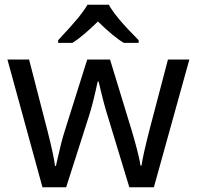

<svg xmlns="http://www.w3.org/2000/svg" viewBox="-20 -786 826 806"><path d="M224.1 -606H284.2C313 -624 348.6 -654.3 391.1 -695.8C434.6 -653.3 470.7 -623 500 -606H562V-617.2C495.6 -683.6 454.1 -733.4 437 -766.1H347.2C339.4 -752 327.1 -734.9 310.5 -713.9C293.5 -692.9 264.6 -660.6 224.1 -617.2ZM626 0 774.9 -536.1H685.1L609.9 -250C588.9 -168.5 577.1 -115.7 574.2 -90.8H569.8C564.5 -128.9 547.4 -188 534.2 -233.9L441.9 -536.1H346.2L251 -233.9C241.7 -204.6 231.9 -166.5 221.7 -120.1L214.8 -89.8H210.9C207.5 -118.2 197.3 -166.5 179.7 -235.4C161.6 -304.2 135.7 -404.3 102.1 -536.1H11.2L158.2 0H257.8L354 -300.8C364.3 -332.5 376.5 -380.4 390.1 -443.8H394C410.2 -374 422.9 -326.7 431.2 -301.8L522.9 0Z"/></svg>

Font: Noto Reveo Sans
Style: Regular
Weight: 400
Designer: Monotype Design team
Foundry: Monotype Imaging Inc.
Version: Version 1.04